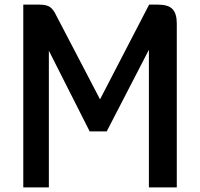

<svg xmlns="http://www.w3.org/2000/svg" viewBox="-20 -813 866 833"><path d="M665 -793Q710 -793 728.5 -773.5Q747 -754 747 -711V0H626V-597L443 -243H369L192 -593V0H81V-793H149Q182 -793 197 -782.5Q212 -772 225 -744L414 -382L627 -793Z"/></svg>

Font: Kdam Thmor Pro
Style: Regular
Weight: 400
Designer: Sovichet Tep, Longdey Hak
Foundry: Anagata Design
Version: Version 1.003; ttfautohint (v1.8.4.7-5d5b)